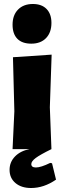

<svg xmlns="http://www.w3.org/2000/svg" viewBox="-20 -748 324 963"><path d="M145 -728Q189 -728 213.5 -703Q238 -678 238 -633Q238 -585 211 -557Q184 -529 137 -529Q91 -529 67 -553.5Q43 -578 43 -624Q43 -672 70.5 -700Q98 -728 145 -728ZM43 0 52 -190 45 -461 239 -474 230 -210 238 0Q181 28 159 44.5Q137 61 137 75Q137 92 160 92Q185 92 232 69L241 71L261 153Q200 195 136 195Q87 195 57.5 170Q28 145 28 104Q28 65 55 37Q82 9 128 0Z"/></svg>

Font: Alegreya Sans Black
Style: Regular
Weight: 900
Designer: Juan Pablo del Peral
Foundry: Huerta Tipografica
Version: Version 2.007